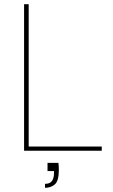

<svg xmlns="http://www.w3.org/2000/svg" viewBox="-20 -720 538 917"><path d="M259 58Q260 65 260.5 74Q261 83 261 91Q261 144 242 160.5Q223 177 195 177V158Q219 158 228.5 144Q238 130 238 105V97H207V58ZM117 -700V-20H466V0H95V-700Z"/></svg>

Font: Albert Sans Thin
Style: Regular
Weight: 250
Designer: Andreas Rasmussen
Foundry: a.Foundry
Version: Version 1.025